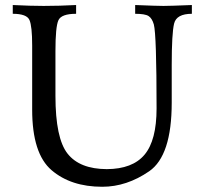

<svg xmlns="http://www.w3.org/2000/svg" viewBox="-20 -713 785 749"><path d="M378.9 15.6Q256.8 15.6 181.2 -49.1Q105.5 -113.8 105.5 -285.2V-535.6Q105.5 -610.4 95 -634.8Q84.5 -659.2 29.8 -659.2V-693.4Q98.6 -689.9 150.4 -689.9Q211.4 -689.9 276.9 -693.4V-659.2Q219.2 -659.2 207.8 -633.8Q196.3 -608.4 196.3 -513.7V-339.4Q196.3 -173.3 243.7 -113.5Q291 -53.7 396.5 -53.2Q497.1 -53.7 543.9 -109.6Q590.8 -165.5 590.8 -290Q590.8 -576.7 580.1 -617.7Q573.2 -641.6 559.6 -650.4Q545.9 -659.2 507.3 -659.2V-693.4Q591.8 -689.9 617.7 -689.9Q644 -689.9 728.5 -693.4V-659.2Q668.5 -659.2 659.2 -621.1Q649.9 -583 649.9 -459V-312.5Q649.9 -105.5 562 -44.9Q474.1 15.6 378.9 15.6Z"/></svg>

Font: Almanac
Style: Regular
Weight: 400
Designer: Eden's Almanac
Version: Version 3.501;March 28, 2021;FontCreator 13.0.0.2683 64-bit